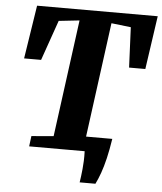

<svg xmlns="http://www.w3.org/2000/svg" viewBox="-60 -795 854 1013"><g transform="rotate(5 367.0 -288.5)"><path d="M400 166Q402.5 150 404.8 132.2Q407 114.5 409 94.8Q411 75 412 51.5Q413 28 412 0L380 -77.5H551.5Q542.5 -19 531.8 26.2Q521 71.5 508.8 105.8Q496.5 140 483.5 166ZM118 0 125 -55 242 -65 325 -685 215.5 -673 141 -460H51L95 -743H734L693 -460H607L597.5 -673L494 -685L411 -65L536 -55L531 0Z"/></g></svg>

Font: Merriweather 20pt Black
Style: Italic
Weight: 900
Italic angle: -7.8°
Version: Version 2.101